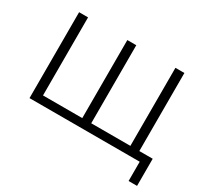

<svg xmlns="http://www.w3.org/2000/svg" viewBox="-167 -949 1450 1355"><g transform="rotate(30 558.5 -271.5)"><path d="M976 -64H1085V157H1016V0H118V-700H191V-64H511V-700H584V-64H903V-700H976Z"/></g></svg>

Font: Montserrat Alternates
Style: Regular
Weight: 400
Designer: Julieta Ulanovsky
Foundry: Julieta Ulanovsky
Version: Version 7.200;PS 007.200;hotconv 1.0.88;makeotf.lib2.5.64775